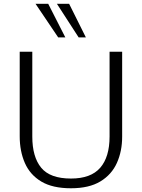

<svg xmlns="http://www.w3.org/2000/svg" viewBox="-20 -984 750 1013"><path d="M354.5 9.3Q257.3 9.3 198 -26.1Q138.7 -61.5 111.3 -123.8Q84 -186 84 -265.1V-710.9H150.4V-263.7Q150.4 -156.2 197.3 -99.1Q244.1 -42 354.5 -42Q459.5 -42 508.8 -98.9Q558.1 -155.8 558.1 -263.7V-710.9H624.5V-263.2Q624.5 -186.5 596.9 -124.8Q569.3 -63 509.8 -26.9Q450.2 9.3 354.5 9.3ZM287.1 -786.6 167.5 -963.9H234.4L324.7 -786.6ZM395 -786.6 280.3 -963.9H344.7L433.1 -786.6Z"/></svg>

Font: Comme ExtraLight
Style: Regular
Weight: 250
Version: Version 1.000;gftools[0.9.27]